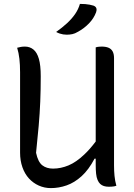

<svg xmlns="http://www.w3.org/2000/svg" viewBox="-20 -949 690 985"><path d="M577 4Q572 6 566 7Q560 8 552.5 8.5Q545 9 538 9Q524 9 513 5.5Q502 2 494 -5.5Q486 -13 480.5 -26Q475 -39 473 -58Q471 -77 471 -103V-135H465Q435 -78 398.5 -45Q362 -12 322 2Q282 16 241 16Q208 16 179 3Q150 -10 128.5 -33.5Q107 -57 95 -91Q83 -125 83 -166V-578Q83 -617 79.5 -647.5Q76 -678 68 -704Q79 -707 88 -708.5Q97 -710 108 -710Q133 -710 151.5 -695Q170 -680 179.5 -647Q189 -614 189 -558Q189 -489 186.5 -427.5Q184 -366 178.5 -303.5Q173 -241 165 -165Q175 -118 197 -101Q219 -84 252 -84Q292 -84 331.5 -100.5Q371 -117 412 -156Q441 -183 471 -223V-706Q476 -708 481 -708.5Q486 -709 491 -709.5Q496 -710 502 -710Q523 -710 537 -704Q551 -698 558 -685Q565 -672 565 -651V-100Q565 -72 567.5 -46.5Q570 -21 577 4ZM390 -929Q405 -929 417.5 -928Q430 -927 440 -925Q450 -923 460 -920Q472 -915 474.5 -906Q477 -897 473 -886Q467 -870 458 -856Q449 -842 436.5 -829Q424 -816 409.5 -805Q395 -794 378 -785Q365 -777 351.5 -774Q338 -771 322 -771Q313 -771 304 -772.5Q295 -774 286 -777Q277 -780 268 -785Q299 -807 323.5 -829.5Q348 -852 365 -876.5Q382 -901 390 -929Z"/></svg>

Font: Code D Ace
Style: Regular
Weight: 400
Version: Version 1.085; ttfautohint (v1.8.4.7-5d5b);Nerd Fonts 3.0.2